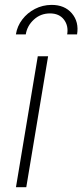

<svg xmlns="http://www.w3.org/2000/svg" viewBox="-20 -780 343 800"><path d="M46.5 0 137.4 -545.5H180.4L89.5 0ZM46.2 -636.7Q51.8 -671.5 73 -699Q94.1 -726.6 125.7 -742.9Q157.3 -759.2 194.2 -759.6Q249.3 -759.9 279.5 -724.3Q309.7 -688.6 301.1 -636.7H259.9Q266 -672.9 246.3 -698.5Q226.6 -724.1 188.2 -724.1Q149.1 -724.1 121.1 -698.3Q93 -672.6 87.4 -636.7Z"/></svg>

Font: Inter Extra Light  BETA
Style: Italic
Weight: 200
Italic angle: 9.39999°
Designer: Rasmus Andersson
Foundry: rsms
Version: Version 3.011;git-f93a4a705